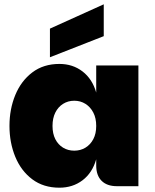

<svg xmlns="http://www.w3.org/2000/svg" viewBox="-20 -865 719 892"><path d="M256 7Q182 7 130 -32Q78 -71 51 -136.5Q24 -202 24 -280Q24 -358 51 -423.5Q78 -489 130 -528.5Q182 -568 256 -568Q318 -568 363.5 -533Q409 -498 427 -435V-561H623V0H523Q477 0 452 -25Q427 -50 427 -96V-125Q409 -62 363.5 -27.5Q318 7 256 7ZM325 -165Q354 -165 377 -179Q400 -193 413.5 -218.5Q427 -244 427 -280Q427 -316 413.5 -342Q400 -368 377 -382.5Q354 -397 325 -397Q296 -397 273 -382.5Q250 -368 237 -342Q224 -316 224 -280Q224 -244 237 -218.5Q250 -193 273 -179Q296 -165 325 -165ZM462 -845V-697L212 -599V-732Z"/></svg>

Font: Parkinsans ExtraBold
Style: Regular
Weight: 800
Designer: Red Stone, Indian Type Foundry
Foundry: Indian Type Foundry
Version: Version 1.000